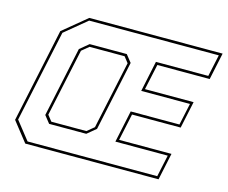

<svg xmlns="http://www.w3.org/2000/svg" viewBox="-99 -837 1158 974"><g transform="rotate(15 480.5 -350.0)"><path d="M107 0 26 -103 131 -597 256 -700H956L926 -558.5H651L622 -424H877.5L847.5 -282.5H592L562 -141.5H837L807 0ZM198 -128 167.5 -166.5 245.5 -533.5 292 -572H487L517.5 -533.5L439.5 -166.5L393 -128ZM206 -141.5H390L427 -172L503 -528L479 -558.5H295L258 -528L182 -172ZM115.5 -13.5H430H435H440H796.5L821 -128H546L581.5 -296H837.5L862 -410.5H606L640 -572H915L939.5 -686.5H583H578H573H258.5L143.5 -591.5L40.5 -108.5Z"/></g></svg>

Font: Tourney Thin
Style: Italic
Weight: 100
Italic angle: -12°
Designer: Tyler Finck
Foundry: Etcetera Type Co
Version: Version 1.015